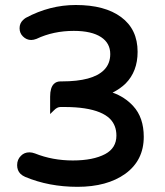

<svg xmlns="http://www.w3.org/2000/svg" viewBox="-20 -721 653 761"><path d="M507.8 -300.8Q549.8 -255.4 549.8 -178.7Q549.8 -85.4 476.6 -32.2Q404.3 19.5 287.1 19.5Q173.8 19.5 79.6 -20Q68.4 -24.9 61 -32.2Q47.9 -45.4 47.9 -66.4Q47.9 -88.9 63 -103.5Q76.2 -117.2 96.7 -117.2Q106.9 -117.2 118.7 -112.8Q188 -85 268.6 -85Q349.1 -85 397 -110.4Q441.4 -134.3 441.4 -183.6Q441.4 -224.1 416 -250Q384.8 -280.8 315.4 -291.5Q280.3 -296.9 235.4 -296.9H219.7Q206.5 -296.9 193.8 -283.7L178.7 -269V-337.9Q178.7 -373.5 193.4 -388.2Q203.6 -398.4 219.7 -398.4H225.6Q347.2 -398.4 392.1 -443.4Q417 -468.3 417 -506.8Q417 -549.8 380.9 -573.7Q343.3 -598.6 272.5 -598.6Q191.4 -598.6 124.5 -566.9Q112.8 -562.5 103.5 -562.5Q85 -562.5 70.8 -576.7Q57.6 -589.8 57.6 -609.1Q57.6 -628.4 70.8 -641.1Q76.2 -646.5 82.5 -650.4Q177.2 -701.2 280.3 -701.2Q395.5 -701.2 460 -653.3Q525.4 -605 525.4 -515.6Q525.4 -438 478 -390.1Q456.5 -369.1 426.3 -354Q474.6 -336.9 507.8 -300.8Z"/></svg>

Font: YuPearl-SemiBold
Style: SemiBold
Weight: 600
Designer: Max Yao
Foundry: Max-Everyday
Version: Version 1.011; ttfautohint (v1.8.3)